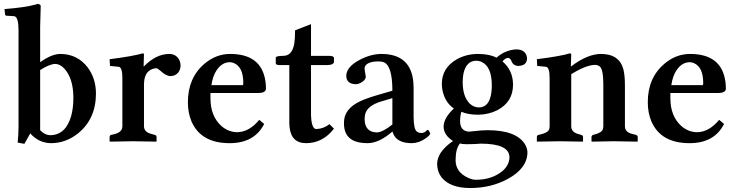

<svg xmlns="http://www.w3.org/2000/svg" viewBox="-20 -718 3740 976"><path d="M184.1 -56.2Q207 -31.7 233.9 -30.8Q314 -30.8 341.8 -128.4Q353 -168.9 353 -220.2Q353 -317.9 308.1 -368.2Q285.6 -392.6 261.2 -393.1Q231 -392.1 184.1 -361.8ZM74.2 -563Q74.2 -627.9 55.2 -634.8Q50.3 -636.2 43.9 -636.2L12.2 -638.2Q7.3 -639.6 5.9 -643.1L2.9 -671.9Q106 -679.7 162.6 -695.3Q168 -696.8 170.9 -698.2Q185.5 -696.8 187 -688Q187 -686 184.1 -583V-401.9Q242.7 -443.4 286.1 -443.8Q373.5 -443.8 426.3 -374.5Q467.3 -319.3 467.8 -243.2Q467.8 -114.3 377.4 -40.5Q314.5 9.8 238.8 9.8Q176.8 8.8 133.8 -40L104 13.2L69.8 6.8Q73.7 -26.4 74.2 -74.2Z M711.9 -380.9Q773.4 -443.4 839.8 -443.8Q877.4 -443.8 893.1 -409.7Q897.5 -398.4 897.9 -388.2Q897.9 -349.6 867.7 -335.4Q857.9 -331.5 847.7 -331.1Q824.2 -331.1 795.9 -357.9Q781.7 -370.6 774.4 -371.1Q755.4 -370.6 737.8 -357.9Q712.4 -338.4 711.9 -288.1V-77.1Q711.9 -49.8 741.2 -39.6Q749 -36.6 759.8 -34.2L768.1 -32.2Q775.4 -28.8 775.9 -22.9V0L773.9 2Q772.9 2 654.8 0L539.1 2L537.1 0V-22.9Q538.6 -30.3 543.9 -32.2L553.7 -34.2Q596.7 -43 601.1 -67.9Q601.6 -72.8 602.1 -77.1V-320.8Q602.1 -373.5 585.4 -377.9Q582.5 -378.4 580.1 -378.9L539.1 -382.8L537.1 -417Q659.2 -432.6 705.1 -446.8Q710.4 -445.8 711.9 -443.8L710 -380.9Z M1054.7 -285.2H1214.8Q1216.8 -288.6 1216.8 -295.9Q1216.8 -377 1168.9 -397.5Q1158.7 -401.4 1148.9 -401.9Q1107.9 -401.9 1080.1 -359.4Q1061 -329.6 1054.7 -285.2ZM1297.9 -108.9 1322.8 -87.9Q1273.4 9.8 1147 9.8Q1001 9.8 953.1 -101.6Q935.1 -145 935.1 -198.2Q935.1 -322.3 1019.5 -394Q1078.6 -443.8 1149.9 -443.8Q1310.5 -443.8 1329.6 -302.7Q1332 -284.7 1332 -266.1Q1330.1 -245.6 1293 -245.1H1049.8V-219.2Q1049.8 -126 1107.4 -75.7Q1142.6 -46.4 1186 -45.9Q1246.6 -46.9 1297.9 -108.9Z M1561 -387.2V-134.8Q1563 -63.5 1586.9 -62Q1624.5 -63 1654.8 -86.9L1677.7 -64Q1621.1 9.3 1536.6 9.8Q1459.5 9.8 1451.7 -73.7Q1450.7 -83 1450.7 -91.8V-387.2H1399.9Q1382.3 -388.2 1381.8 -395V-425.8Q1383.3 -433.6 1419.9 -434.1Q1465.8 -434.1 1476.1 -497.6Q1480 -523.4 1480 -564L1561 -595.2V-434.1H1655.8Q1677.2 -433.1 1677.7 -423.8V-403.8Q1676.3 -387.2 1640.6 -387.2Z M1973.1 -47.9Q1906.2 9.8 1848.1 9.8Q1743.7 9.8 1730.5 -66.4Q1728 -80.1 1728.5 -95.2Q1728.5 -165 1811.5 -203.6Q1845.2 -219.2 1902.3 -235.8L1974.6 -256.8Q1974.6 -382.8 1931.6 -401.4Q1919.9 -405.8 1904.3 -405.8Q1849.6 -405.8 1835.9 -381.3Q1833.5 -376 1833.5 -371.1Q1833.5 -359.9 1836.9 -343.8Q1839.4 -332.5 1839.4 -328.1Q1839.4 -312 1815.4 -297.9Q1801.3 -290 1787.6 -290Q1741.2 -291.5 1740.2 -332Q1740.2 -378.4 1810.5 -415Q1865.7 -443.4 1918.5 -443.8Q2069.8 -443.8 2081.5 -296.9Q2082.5 -283.7 2082.5 -271V-126Q2082.5 -64 2098.1 -49.8Q2107.9 -42 2122.6 -42Q2138.2 -42 2149.4 -55.2Q2152.3 -57.1 2153.3 -58.1Q2159.2 -58.1 2165 -43.9Q2166.5 -40 2166.5 -38.1Q2166.5 -31.2 2143.1 -14.2Q2109.4 9.3 2073.2 9.8Q1999 9.8 1979 -38.1Q1977.1 -43.5 1975.6 -47.9ZM1974.6 -85V-219.2L1917.5 -202.1Q1846.7 -181.2 1835.9 -136.2Q1833.5 -124.5 1833.5 -109.9Q1835.4 -45.9 1896.5 -44.9Q1925.3 -45.9 1974.6 -85Z M2480 -284.2Q2480 -378.4 2429.2 -402.8Q2416 -409.2 2400.9 -409.2Q2351.1 -409.2 2336.4 -346.2Q2332 -325.7 2332 -300.8Q2332 -227.1 2367.7 -191.4Q2387.7 -172.4 2414.1 -171.9Q2468.3 -171.9 2478 -249.5Q2480 -266.1 2480 -284.2ZM2351.1 15.1Q2327.6 14.6 2317.9 11.2Q2295.9 38.6 2295.9 96.2Q2295.9 156.7 2358.9 185.5Q2381.8 196.3 2398.9 195.8Q2477.5 195.8 2530.8 154.3Q2569.3 122.6 2569.8 81.1Q2568.8 12.2 2423.8 12.2Q2417 12.2 2393.1 14.2Q2377.4 15.1 2351.1 15.1ZM2614.7 -382.8Q2586.9 -383.8 2578.1 -412.1Q2570.8 -423.3 2563 -423.8Q2548.3 -422.9 2534.2 -405.8Q2587.9 -360.4 2587.9 -287.1Q2587.9 -199.7 2507.8 -157.7Q2463.4 -135.3 2409.2 -134.8Q2356.9 -135.3 2325.7 -149.9Q2319.3 -133.8 2318.8 -101.1Q2318.8 -57.6 2355 -49.8Q2359.9 -48.8 2363.8 -48.8Q2366.7 -48.8 2383.3 -50.8Q2432.1 -56.2 2458 -56.2Q2605.5 -56.2 2649.4 16.6Q2660.6 36.6 2661.1 55.2Q2661.1 136.7 2562.5 190.9Q2476.6 237.8 2371.1 237.8Q2267.6 237.8 2224.1 183.1Q2202.6 154.3 2202.1 116.2Q2202.1 55.7 2278.8 1.5Q2281.2 0 2283.2 -1Q2235.8 -30.8 2234.9 -74.2Q2235.8 -118.7 2287.1 -166.5Q2239.3 -199.2 2228 -266.1Q2226.1 -279.8 2226.1 -292Q2226.1 -372.6 2301.8 -416.5Q2350.6 -443.8 2410.2 -443.8Q2469.7 -443.4 2503.9 -424.8Q2543 -460 2594.7 -466.3Q2600.6 -466.8 2605 -466.8Q2646 -466.8 2656.7 -435.1Q2658.7 -428.7 2659.2 -422.9Q2659.2 -388.2 2624 -383.8Q2619.1 -382.8 2614.7 -382.8Z M2883.8 -380.9Q2966.3 -443.4 3034.7 -443.8Q3127.9 -443.8 3148.9 -365.7Q3156.7 -334.5 3156.7 -283.2V-76.2Q3156.7 -49.8 3185.5 -39.6Q3193.4 -37.1 3205.6 -34.2L3213.9 -32.2Q3221.2 -28.8 3221.7 -22.9V0L3219.7 2Q3218.8 2 3100.6 0L2988.8 2L2986.8 0V-22.9Q2988.3 -29.8 2994.6 -32.2L2999 -33.2Q3037.6 -43 3043.9 -59.6Q3046.4 -66.9 3046.9 -76.2V-290Q3046.9 -367.2 3027.3 -381.3Q3018.1 -387.7 3004.9 -388.2Q2958 -387.2 2883.8 -340.8V-76.2Q2883.8 -48.3 2916 -37.6Q2923.3 -35.2 2931.6 -33.2L2935.5 -32.2Q2942.9 -28.8 2943.8 -22.9V0L2941.9 2Q2940.9 2 2826.7 0L2710.9 2L2709 0V-22.9Q2710.4 -30.3 2716.8 -32.2L2725.6 -34.2Q2764.6 -43 2771.5 -60.1Q2773.9 -67.4 2773.9 -76.2V-320.8Q2773.9 -373.5 2757.3 -377.9Q2754.4 -378.4 2752 -378.9L2710.9 -382.8L2709 -417Q2831.1 -432.6 2877 -446.8Q2882.3 -445.8 2883.8 -443.8L2881.8 -380.9Z M3392.6 -285.2H3552.7Q3554.7 -288.6 3554.7 -295.9Q3554.7 -377 3506.8 -397.5Q3496.6 -401.4 3486.8 -401.9Q3445.8 -401.9 3418 -359.4Q3398.9 -329.6 3392.6 -285.2ZM3635.7 -108.9 3660.6 -87.9Q3611.3 9.8 3484.9 9.8Q3338.9 9.8 3291 -101.6Q3272.9 -145 3272.9 -198.2Q3272.9 -322.3 3357.4 -394Q3416.5 -443.8 3487.8 -443.8Q3648.4 -443.8 3667.5 -302.7Q3669.9 -284.7 3669.9 -266.1Q3668 -245.6 3630.9 -245.1H3387.7V-219.2Q3387.7 -126 3445.3 -75.7Q3480.5 -46.4 3523.9 -45.9Q3584.5 -46.9 3635.7 -108.9Z"/></svg>

Font: Linux Libertine O
Style: Semibold
Weight: 700
Designer: Philipp H. Poll
Foundry: Philipp H. Poll
Version: Version 5.0.0